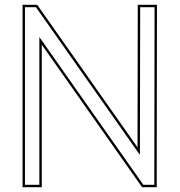

<svg xmlns="http://www.w3.org/2000/svg" viewBox="-20 -760 748 800"><path d="M154 -20V-574L560 3L572 20H633V-20L634 -700V-740H554V-700L553 -146L147 -723L135 -740H74V-700V-20V20H154ZM144 -605.6V10H84V-730H129.8L138.8 -717.2L562.9 -114.5L564 -700V-730H624L624 -700L623 -20V10H577.2L568.2 -2.8Z"/></svg>

Font: Nordica Advanced
Style: RegularOL
Weight: 300
Version: Version 1.07